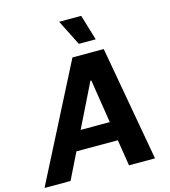

<svg xmlns="http://www.w3.org/2000/svg" viewBox="-157 -1067 1041 1175"><g transform="rotate(-15 363.0 -479.5)"><path d="M143.1 0H-21.7L350.1 -727.3H548.3L678.3 0H513.5L487.2 -165.8H224.8ZM283.7 -285.9H468.4L425.1 -561.1H419.4ZM409.4 -797.6 327.8 -959.2H467.7L516.3 -797.6Z"/></g></svg>

Font: Karasuma Gothic
Style: Bold Italic
Weight: 700
Italic angle: 9.39998°
Designer: Rasmus Andersson / Ryoko Nishizuka
Foundry: Genbu
Version: Version 1.00